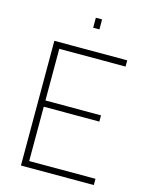

<svg xmlns="http://www.w3.org/2000/svg" viewBox="-129 -960 810 1041"><g transform="rotate(15 276.0 -439.5)"><path d="M501 0H92V-700H501V-665H129V-375H441V-340H129V-35H501ZM312 -823H277V-879H312Z"/></g></svg>

Font: Storia Sans Thin
Style: Regular
Weight: 100
Designer: Accademia di Belle Arti di Urbino and others
Foundry: Accademia di Belle Arti di Urbino and others.
Version: Version 60.001;May 25, 2020;FontCreator 12.0.0.2522 64-bit